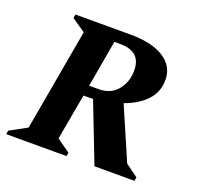

<svg xmlns="http://www.w3.org/2000/svg" viewBox="-117 -675 825 790"><g transform="rotate(20 296.0 -280.0)"><path d="M-14 0 -12 -16 63 -57 142 -503 82 -544 85 -560H326Q420 -560 472.5 -526.5Q525 -493 525 -433Q525 -380 490 -343Q455 -306 396 -285L495 -56L550 -16L547 0H372L272 -258H230L194 -57L252 -16L250 0ZM300 -509H274L238 -304H280Q332 -304 361.5 -339.5Q391 -375 391 -426Q391 -509 300 -509Z"/></g></svg>

Font: Spectral SC
Style: Bold Italic
Weight: 700
Italic angle: -10°
Designer: Jean-Baptiste Levee
Foundry: Production Type
Version: Version 2.001